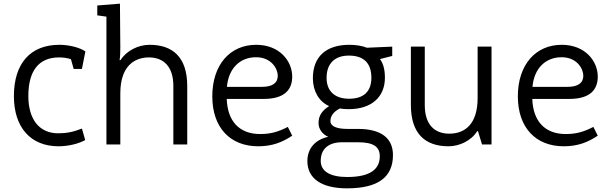

<svg xmlns="http://www.w3.org/2000/svg" viewBox="-20 -790 3341 1050"><path d="M300 10C354 10 410 -4 446 -24L428 -87C381 -68 342 -61 298 -61C196 -61 135 -136 135 -265C135 -404 193 -476 303 -476C319 -476 348 -474 368 -466L383 -413H428L447 -509C414 -531 356 -545 305 -545C146 -545 56 -443 56 -264C56 -94 147 10 300 10Z M562 0H638V-280C638 -363 662 -416 700 -446C726 -466 758 -476 794 -476C872 -476 928 -429 928 -320V0H1004V-319C1004 -478 924 -545 798 -545C735 -545 671 -512 639 -461H634C637 -479 638 -502 638 -530L636 -770L512 -760V-706L562 -699Z M1392 10C1469 10 1524 -12 1578 -48L1554 -96C1500 -68 1458 -57 1403 -57C1288 -57 1224 -128 1220 -249H1422C1539 -249 1578 -302 1578 -371C1578 -455 1510 -545 1381 -545C1238 -545 1141 -436 1141 -263C1141 -92 1239 10 1392 10ZM1221 -315C1230 -418 1294 -477 1380 -477C1465 -477 1499 -413 1499 -376C1499 -336 1470 -315 1412 -315Z M1986 -529C1963 -539 1926 -545 1891 -545C1762 -545 1691 -479 1691 -362C1691 -292 1725 -233 1780 -210C1738 -183 1722 -155 1722 -116C1722 -82 1747 -53 1775 -42C1699 -25 1661 26 1661 91C1661 186 1738 240 1878 240C2050 240 2129 177 2129 58C2129 -31 2069 -85 1938 -85H1880C1822 -85 1787 -99 1787 -128C1787 -156 1804 -179 1839 -197C1853 -194 1871 -193 1887 -193C2012 -193 2085 -260 2085 -365C2085 -412 2075 -444 2058 -467L2125 -484V-535ZM1734 90C1734 24 1777 -12 1851 -12H1937C2022 -12 2057 12 2057 65C2057 135 2005 178 1879 178C1787 178 1734 148 1734 90ZM1766 -364C1766 -444 1812 -486 1888 -486C1968 -486 2011 -446 2011 -365C2011 -289 1968 -250 1889 -250C1814 -250 1766 -289 1766 -364Z M2433 10C2492 10 2557 -20 2590 -73H2594L2616 0H2668V-535H2592V-254C2592 -116 2527 -59 2437 -59C2359 -59 2303 -106 2303 -215V-535H2227V-216C2227 -57 2307 10 2433 10Z M3063 10C3140 10 3195 -12 3249 -48L3225 -96C3171 -68 3129 -57 3074 -57C2959 -57 2895 -128 2891 -249H3093C3210 -249 3249 -302 3249 -371C3249 -455 3181 -545 3052 -545C2909 -545 2812 -436 2812 -263C2812 -92 2910 10 3063 10ZM2892 -315C2901 -418 2965 -477 3051 -477C3136 -477 3170 -413 3170 -376C3170 -336 3141 -315 3083 -315Z"/></svg>

Font: Frost Regular
Style: Regular
Weight: 400
Designer: Lee Frost
Foundry: Lee Frost for Ice Communication Norge AS
Version: Version 2.011;hotconv 1.0.107;makeotfexe 2.5.65593